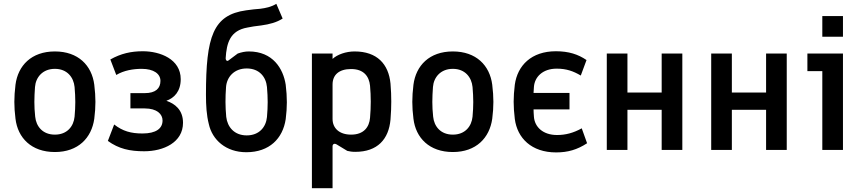

<svg xmlns="http://www.w3.org/2000/svg" viewBox="-20 -784 4505 1004"><path d="M267 11C389 11 459 -63 473 -163C477 -195 479 -223 479 -251C479 -279 477 -308 473 -341C460 -442 389 -515 267 -515C144 -515 74 -441 61 -341C57 -308 55 -279 55 -251C55 -223 57 -195 61 -163C73 -63 144 11 267 11ZM267 -80C203 -80 169 -123 164 -174C158 -229 159 -272 163 -329C167 -380 203 -424 267 -424C331 -424 365 -380 370 -329C375 -271 375 -229 370 -174C365 -123 331 -80 267 -80Z M734 7C835 7 937 -39 937 -142C937 -210 894 -242 850 -257C892 -272 925 -307 925 -370C925 -475 817 -516 727 -516C665 -516 612 -504 557 -473L588 -392C628 -416 677 -424 721 -424C784 -424 819 -398 819 -361C819 -322 794 -297 737 -297H662V-217H737C801 -217 830 -187 830 -154C830 -112 796 -86 725 -86C665 -86 622 -98 577 -133L544 -47C601 -6 658 7 734 7Z M1268 12C1389 12 1459 -60 1474 -161C1478 -193 1480 -221 1480 -249C1480 -279 1478 -308 1474 -341C1461 -425 1407 -515 1281 -515C1262 -515 1243 -511 1223 -504L1175 -468C1168 -462 1160 -468 1160 -479C1165 -560 1183 -624 1274 -640C1298 -645 1313 -647 1346 -651C1390 -657 1427 -667 1458 -687L1425 -764C1397 -747 1370 -742 1340 -738C1318 -736 1299 -735 1267 -730C1094 -706 1057 -593 1057 -289C1057 -232 1060 -182 1072 -135C1090 -53 1161 12 1268 12ZM1270 -76C1205 -76 1169 -120 1163 -173C1158 -229 1158 -272 1162 -329C1166 -382 1205 -426 1270 -426C1336 -426 1371 -382 1376 -329C1381 -271 1381 -229 1376 -172C1371 -120 1336 -76 1270 -76Z M1611 200H1719V-19C1719 -30 1728 -36 1740 -29L1796 5C1810 8 1819 10 1838 10C1954 10 2013 -56 2022 -159C2025 -196 2026 -225 2026 -253C2026 -283 2025 -311 2022 -347C2012 -449 1952 -515 1834 -515C1789 -515 1744 -499 1719 -476V-504H1611ZM1816 -80C1754 -80 1719 -114 1719 -162V-342C1719 -392 1752 -423 1816 -423C1882 -423 1910 -385 1915 -336C1920 -281 1920 -224 1915 -168C1911 -120 1883 -80 1816 -80Z M2348 11C2470 11 2540 -63 2554 -163C2558 -195 2560 -223 2560 -251C2560 -279 2558 -308 2554 -341C2541 -442 2470 -515 2348 -515C2225 -515 2155 -441 2142 -341C2138 -308 2136 -279 2136 -251C2136 -223 2138 -195 2142 -163C2154 -63 2225 11 2348 11ZM2348 -80C2284 -80 2250 -123 2245 -174C2239 -229 2240 -272 2244 -329C2248 -380 2284 -424 2348 -424C2412 -424 2446 -380 2451 -329C2456 -271 2456 -229 2451 -174C2446 -123 2412 -80 2348 -80Z M2888 13C2949 13 2998 -1 3050 -35L3022 -113C2979 -89 2938 -78 2893 -78C2818 -78 2776 -121 2772 -173C2771 -187 2770 -200 2770 -212H2958V-298H2770C2771 -308 2771 -319 2772 -330C2776 -382 2818 -425 2891 -425C2942 -425 2978 -412 3017 -389L3047 -470C3003 -500 2954 -516 2887 -516C2759 -516 2686 -442 2672 -341C2668 -308 2666 -280 2666 -252C2666 -224 2668 -195 2672 -162C2685 -62 2759 13 2888 13Z M3153 0H3261V-210H3440V0H3548V-504H3440V-300H3261V-504H3153Z M3699 0H3807V-210H3986V0H4094V-504H3986V-300H3807V-504H3699Z M4280 0H4388V-504H4202V-412H4280ZM4280 -592H4388V-700H4280Z"/></svg>

Font: Finlandica Medium
Style: Regular
Weight: 500
Designer: Niklas Ekholm, Juho Hiilivirta, Jaakko Suomalainen
Foundry: Helsinki Type Studio
Version: Version 2.000;Glyphs 3.2 (3202)